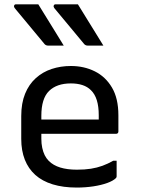

<svg xmlns="http://www.w3.org/2000/svg" viewBox="-20 -843 640 874"><path d="M154.3 -823.4Q174 -792 193.3 -760.2Q212.5 -728.4 232.3 -697.1Q252.1 -665.8 270.2 -635.4Q253.3 -635.4 236 -635.4Q218.7 -635.4 199 -635.4Q193 -635.4 188.5 -637.9Q184 -640.4 182 -643.4Q154.2 -677.6 132.6 -702.9Q111 -728.2 91.2 -752.8Q71.3 -777.5 46.5 -806.6Q42.5 -812.2 44.4 -817.8Q46.3 -823.4 52.9 -823.4Q71.6 -823.4 86.9 -823.4Q102.2 -823.4 118.6 -823.4Q135 -823.4 154.3 -823.4ZM334.6 -823.4Q354.4 -792 373.6 -760.2Q392.9 -728.4 412.6 -697.1Q432.4 -665.8 450.6 -635.4Q433.7 -635.4 416.4 -635.4Q399.1 -635.4 379.4 -635.4Q373.4 -635.4 368.9 -637.9Q364.4 -640.4 362.4 -643.4Q334.5 -677.6 313 -702.9Q291.4 -728.2 271.5 -752.8Q251.6 -777.5 226.8 -806.6Q222.8 -812.2 224.7 -817.8Q226.6 -823.4 233.2 -823.4Q251.9 -823.4 267.2 -823.4Q282.5 -823.4 298.9 -823.4Q315.3 -823.4 334.6 -823.4ZM302.6 -542.6Q362.5 -542.6 411.4 -518.3Q460.4 -494 489.6 -444.6Q518.9 -395.2 518.9 -318.3V-244.6Q518.9 -241.6 517.6 -239.1Q516.3 -236.6 514.1 -235.3Q511.9 -234 508.3 -234H248.5Q232.1 -234 215.3 -234Q198.4 -234 182 -234H152.2L139.4 -298.8H429.5Q429.5 -304 429.5 -308.9Q429.5 -313.7 429.5 -318.9Q429.5 -358.5 420.7 -386.8Q411.9 -415.1 393.8 -432.6Q378 -448.4 355.1 -455.8Q332.2 -463.3 302.6 -463.3Q238.3 -463.3 203.2 -428.8Q168.2 -394.4 168.2 -315.9V-211.2Q168.2 -189.1 172.2 -170.4Q176.1 -151.7 183.5 -136.6Q191 -121.6 202.1 -110.5Q222.3 -90.2 254.4 -80.4Q286.5 -70.6 330.2 -70.6Q366.2 -70.6 394 -75Q421.7 -79.4 446.5 -88.4Q471.2 -97.4 495.6 -111.4H510.9Q510.9 -92.8 510.9 -74.8Q510.9 -56.8 510.9 -40.1Q510.9 -38.1 510.2 -36.1Q509.5 -34.1 507.5 -32.1Q495.2 -19.9 468.1 -10Q441 -0.2 404.9 5.3Q368.8 10.8 329.2 10.8Q267.5 10.8 219.9 -3.8Q172.4 -18.4 140.7 -46.7Q109.1 -75.1 92.9 -116.3Q76.7 -157.5 76.7 -210.8V-314.8Q76.7 -373.3 94.2 -416.2Q111.6 -459 142.9 -487.2Q174.2 -515.5 215.3 -529.1Q256.4 -542.6 302.6 -542.6Z"/></svg>

Font: Recursive Sans Linear Light
Style: Regular
Weight: 300
Version: Version 1.085